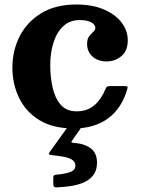

<svg xmlns="http://www.w3.org/2000/svg" viewBox="-20 -555 624 852"><path d="M35 -255Q35 -330 67.2 -393.8Q99.5 -457.5 162.8 -496.2Q226 -535 319 -535Q390 -535 441 -513Q492 -491 519.5 -455Q547 -419 547 -376.5Q547 -329.5 518.8 -306Q490.5 -282.5 453.5 -282.5Q414.5 -282.5 390.5 -304Q366.5 -325.5 366.5 -360.5Q366.5 -382.5 375.8 -394.2Q385 -406 394 -413.8Q403 -421.5 403 -431.5Q403 -446.5 384 -456.2Q365 -466 334 -466Q290.5 -466 261.5 -439.5Q232.5 -413 217.8 -367.5Q203 -322 203 -265Q203 -213 213.5 -166.2Q224 -119.5 249.5 -90.2Q275 -61 319.5 -61Q367.5 -61 398.8 -88Q430 -115 449 -162Q451.5 -168 455 -170.5Q458.5 -173 468 -173H532.5Q543 -173 545.2 -170.8Q547.5 -168.5 545 -161Q521.5 -75.5 460.2 -30.2Q399 15 307.5 15Q214.5 15 154.2 -22.2Q94 -59.5 64.5 -121Q35 -182.5 35 -255ZM216.5 262V233.5Q216.5 225 220.5 222.8Q224.5 220.5 232 220Q262.5 217.5 288.5 209.5Q314.5 201.5 314.5 180Q314.5 162.5 298.8 153.2Q283 144 259.8 140Q236.5 136 214 134Q199.5 132.5 197.5 129.2Q195.5 126 200.5 119.5L278.5 11Q282 6 291 6H328Q339.5 6 340.2 8Q341 10 337 16L302.5 65Q296 73.5 297.2 76Q298.5 78.5 312 79.5Q356.5 83 383.5 104Q410.5 125 410.5 167Q410.5 201.5 393.5 223Q376.5 244.5 349 255.8Q321.5 267 290 271.2Q258.5 275.5 229 276.5Q216.5 277 216.5 262Z"/></svg>

Font: Besley
Style: Bold
Weight: 700
Designer: Owen Earl
Foundry: indestructible type*
Version: Version 2.001; ttfautohint (v1.8.3)